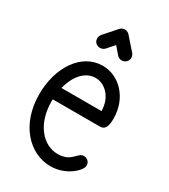

<svg xmlns="http://www.w3.org/2000/svg" viewBox="-197 -897 882 1000"><g transform="rotate(30 243.5 -396.5)"><path d="M187 -654C204 -654 213 -664 215 -666L253 -709L290 -666C301 -654 315 -654 318 -654C343 -654 355 -676 355 -690C355 -703 349 -711 346 -715L280 -790C269 -802 255 -802 253 -802C236 -802 227 -792 225 -790L159 -715C151 -706 150 -695 150 -690C150 -665 171 -654 187 -654ZM359 -373H118C170 -576 357 -527 359 -373ZM434 -88C434 -112 414 -125 397 -125C360 -125 356 -65 272 -65C184 -65 108 -151 108 -287C108 -291 108 -295 108 -299H393C425 -299 433 -329 433 -371V-373C432 -493 348 -581 248 -581C120 -581 34 -449 34 -287C34 -107 144 9 272 9C365 9 434 -58 434 -88Z"/></g></svg>

Font: LS
Style: Regular
Weight: 400
Designer: BSozoo
Foundry: BSozoo
Version: Version 001.000